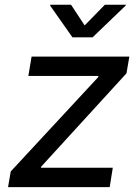

<svg xmlns="http://www.w3.org/2000/svg" viewBox="-20 -773 576 793"><path d="M13.2 0 24.4 -64.9 385.7 -454.6 386.7 -459.5H97.2L110.4 -539.1H514.2L502.4 -470.2L149.9 -84.5L148.9 -80.1H445.8L433.1 0ZM273.4 -753.4 329.6 -668 413.1 -753.4H500L499 -750L362.3 -618.7H279.3L187 -750L188 -753.4Z"/></svg>

Font: Inter 18pt
Style: Italic
Weight: 400
Italic angle: -9.3988°
Designer: Rasmus Andersson
Foundry: rsms
Version: Version 4.001;git-66647c0bb